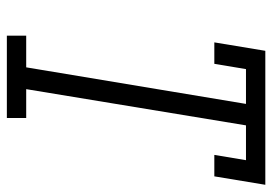

<svg xmlns="http://www.w3.org/2000/svg" viewBox="-134 -640 775 546"><g transform="rotate(90 253.0 -367.5)"><path d="M82 0V-55H172L276 -680H177L162 -590H101L125 -735H506L482 -590H421L436 -680H337L234 -55H316V0Z"/></g></svg>

Font: Iosevka Slab Light Oblique
Style: Regular
Weight: 300
Italic angle: -9°
Monospace: yes
Designer: Belleve Invis
Foundry: Belleve Invis
Version: Version 11.1.1; ttfautohint (v1.8.3)